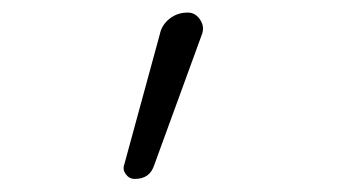

<svg xmlns="http://www.w3.org/2000/svg" viewBox="-20 -800 540 301"><path d="M191.4 -519.5Q182.6 -519.5 177.2 -526.9Q171.9 -534.2 174.8 -542L230.5 -746.1Q233.4 -760.7 245.6 -770.5Q257.8 -780.3 274.4 -780.3Q286.1 -780.3 293.5 -769.5Q300.8 -758.8 296.9 -747.1L221.7 -541Q214.8 -519.5 191.4 -519.5Z"/></svg>

Font: Rounded-X Mgen+ 1m light
Style: Regular
Weight: 200
Designer: [Source Han Sans]
Ryoko NISHIZUKA  (kana & ideographs); Paul D. Hunt (Latin, Greek & Cyrillic); Wenlong ZHANG  (bopomofo
Version: Version 1.059.20150602